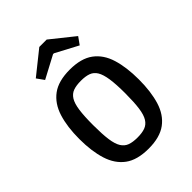

<svg xmlns="http://www.w3.org/2000/svg" viewBox="-230 -918 1048 1048"><g transform="rotate(-45 293.5 -394.5)"><path d="M294 13Q206 13 156 -24Q106 -61 84.5 -129.5Q63 -198 63 -292Q63 -386 84.5 -454.5Q106 -523 156 -560Q206 -597 294 -597Q381 -597 431 -560Q481 -523 502 -454.5Q523 -386 523 -292Q523 -198 502 -129.5Q481 -61 431 -24Q381 13 294 13ZM294 -73Q329 -73 352.5 -81.5Q376 -90 390.5 -113Q405 -136 411 -179.5Q417 -223 417 -292Q417 -361 410.5 -404.5Q404 -448 390 -471Q376 -494 352.5 -502.5Q329 -511 294 -511Q258 -511 234.5 -502.5Q211 -494 196.5 -471Q182 -448 176 -404.5Q170 -361 170 -292Q170 -223 176 -179.5Q182 -136 196.5 -113Q211 -90 234.5 -81.5Q258 -73 294 -73ZM159 -652 129 -694 264 -802H321L456 -694L426 -652L296 -721H289Z"/></g></svg>

Font: Ruda SemiBold
Style: Regular
Weight: 600
Designer: Mariela Monsalve and Angelina Sanchez
Foundry: Mariela Monsalve and Angelina Sanchez
Version: Version 2.001